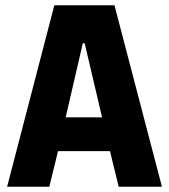

<svg xmlns="http://www.w3.org/2000/svg" viewBox="-20 -708 640 728"><path d="M7 0 186 -688H414L594 0H430L397 -135H200L167 0ZM229 -263H367L301 -544H294Z"/></svg>

Font: Saira Semi Condensed
Style: Bold
Weight: 700
Width: 4
Designer: Hector Gatti with collaboration of the Omnibus-Type team
Foundry: Omnibus-Type
Version: Version 1.001; ttfautohint (v1.8)